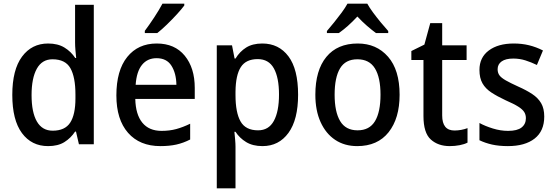

<svg xmlns="http://www.w3.org/2000/svg" viewBox="-20 -786 3023 1046"><path d="M242 10Q152 10 99.5 -61Q47 -132 47 -269Q47 -406 100 -477.5Q153 -549 242 -549Q295 -549 331 -527Q367 -505 390 -470H395Q393 -488 391 -512Q389 -536 389 -555V-760H491V0H410L394 -69H389Q366 -34 331 -12Q296 10 242 10ZM267 -74Q334 -74 362.5 -118Q391 -162 391 -250V-271Q391 -366 363.5 -414.5Q336 -463 266 -463Q209 -463 180.5 -411.5Q152 -360 152 -268Q152 -174 181 -124Q210 -74 267 -74Z M834 -549Q932 -549 986.5 -482.5Q1041 -416 1041 -307V-247H717Q719 -162 755.5 -117.5Q792 -73 860 -73Q904 -73 940.5 -83Q977 -93 1016 -112V-26Q979 -7 941 1.5Q903 10 854 10Q741 10 677.5 -62.5Q614 -135 614 -266Q614 -402 673 -475.5Q732 -549 834 -549ZM833 -469Q783 -469 753.5 -432.5Q724 -396 719 -324H941Q940 -387 914 -428Q888 -469 833 -469ZM984 -756Q970 -737 944 -708.5Q918 -680 889 -652Q860 -624 837 -606H769V-618Q793 -650 820 -691Q847 -732 865 -766H984Z M1409 -549Q1499 -549 1551.5 -479Q1604 -409 1604 -270Q1604 -134 1551.5 -62Q1499 10 1410 10Q1357 10 1321 -12Q1285 -34 1263 -68H1257Q1259 -48 1261 -25.5Q1263 -3 1263 14V240H1161V-539H1244L1258 -467H1263Q1286 -505 1321 -527Q1356 -549 1409 -549ZM1384 -464Q1320 -464 1292 -420.5Q1264 -377 1263 -287V-268Q1263 -173 1290.5 -124.5Q1318 -76 1386 -76Q1444 -76 1472 -127.5Q1500 -179 1500 -271Q1500 -363 1472 -413.5Q1444 -464 1384 -464Z M2157 -270Q2157 -141 2097 -65.5Q2037 10 1926 10Q1857 10 1806 -24Q1755 -58 1726.5 -121Q1698 -184 1698 -270Q1698 -403 1758 -476Q1818 -549 1929 -549Q2031 -549 2094 -477Q2157 -405 2157 -270ZM1803 -270Q1803 -177 1833 -126.5Q1863 -76 1928 -76Q1993 -76 2023 -126Q2053 -176 2053 -270Q2053 -364 2022.5 -413.5Q1992 -463 1927 -463Q1862 -463 1832.5 -413.5Q1803 -364 1803 -270ZM1981 -766Q1993 -744 2013 -717Q2033 -690 2054.5 -664Q2076 -638 2095 -617V-606H2028Q2005 -623 1978.5 -646Q1952 -669 1927 -696Q1875 -640 1826 -606H1761V-617Q1779 -638 1800.5 -664.5Q1822 -691 1841.5 -717.5Q1861 -744 1873 -766Z M2456 -75Q2474 -75 2493 -78.5Q2512 -82 2527 -88V-9Q2510 0 2484 5Q2458 10 2430 10Q2367 10 2327 -26Q2287 -62 2287 -154V-459H2221V-508L2292 -543L2324 -660H2389V-539H2522V-459H2389V-157Q2389 -75 2456 -75Z M2945 -151Q2945 -72 2892.5 -31Q2840 10 2747 10Q2698 10 2660.5 1.5Q2623 -7 2592 -22V-116Q2623 -99 2665 -86Q2707 -73 2748 -73Q2798 -73 2821.5 -91.5Q2845 -110 2845 -142Q2845 -161 2836 -175.5Q2827 -190 2803.5 -205Q2780 -220 2734 -240Q2689 -261 2657 -282Q2625 -303 2608.5 -332Q2592 -361 2592 -405Q2592 -473 2643 -511Q2694 -549 2779 -549Q2823 -549 2862 -539.5Q2901 -530 2938 -511L2905 -432Q2874 -447 2842.5 -457Q2811 -467 2776 -467Q2735 -467 2713 -451.5Q2691 -436 2691 -409Q2691 -389 2701 -375.5Q2711 -362 2735.5 -348Q2760 -334 2804 -314Q2847 -295 2879 -274Q2911 -253 2928 -224Q2945 -195 2945 -151Z"/></svg>

Font: Noto Sans Tamil SemiCondensed Medium
Style: Regular
Weight: 500
Width: 4
Designer: Jelle Bosma - Monotype Design Team
Foundry: Monotype Imaging Inc.
Version: Version 2.004; ttfautohint (v1.8.4.7-5d5b)